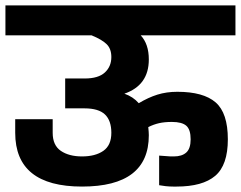

<svg xmlns="http://www.w3.org/2000/svg" viewBox="-30 -687 887 707"><path d="M837 -557H488Q518 -525 518 -468Q518 -373 428 -342Q460 -331 481 -307Q516 -328 549.5 -338.5Q583 -349 623 -349Q719 -349 764 -310Q809 -271 809 -174Q809 -79 762.5 -39.5Q716 0 620 0H608Q594 0 580 -1.5Q566 -3 556 -5V-114Q595 -111 598 -111H610Q640 -111 656 -125.5Q672 -140 672 -174Q672 -210 656 -224Q640 -238 603 -238Q576 -238 556 -233.5Q536 -229 516 -219Q518 -199 518 -189Q518 0 272 0Q26 0 26 -198V-248H164V-198Q164 -152 194 -131.5Q224 -111 272 -111Q321 -111 350.5 -131.5Q380 -152 380 -198Q380 -243 356.5 -265.5Q333 -288 281 -288H210V-398H282Q332 -398 356 -420Q380 -442 380 -477Q380 -507 363 -524Q346 -541 307 -557H-10V-667H837Z"/></svg>

Font: Biryani ExtraBold
Style: Regular
Weight: 800
Designer: Dan Reynolds and Mathieu Reguer
Foundry: Dan Reynolds and Mathieu Reguer
Version: Version 1.004; ttfautohint (v1.1) -l 5 -r 5 -G 72 -x 0 -D la